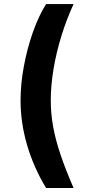

<svg xmlns="http://www.w3.org/2000/svg" viewBox="-20 -838 431 948"><path d="M81.5 -342.3Q81.5 -423.2 97.8 -510.7Q114 -598.3 142.3 -678.7Q170.6 -759.1 207.5 -817.9H343.3Q308.4 -742.3 283 -660Q257.7 -577.8 244.2 -496.8Q230.7 -415.7 230.7 -342.3Q230.7 -278.1 242.2 -213.6Q253.7 -149 278.6 -75.2Q303.4 -1.3 343.3 90.3H207.5Q145.5 -12.5 113.5 -122.6Q81.5 -232.7 81.5 -342.3Z"/></svg>

Font: Inter Variable LoSnoCo
Style: Regular
Weight: 400
Designer: Rasmus Andersson
Foundry: rsms
Version: Version 4.000;git-a52131595; featfreeze: case,dlig,ss01,ss02